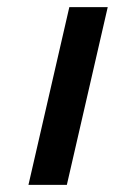

<svg xmlns="http://www.w3.org/2000/svg" viewBox="-20 -520 323 540"><path d="M60 0 175 -500H283L168 0Z"/></svg>

Font: Titillium Web
Style: SemiBold Italic
Weight: 600
Italic angle: -13°
Version: Version 1.001;PS 57.000;hotconv 1.0.70;makeotf.lib2.5.55311